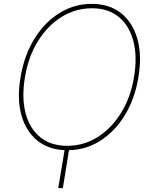

<svg xmlns="http://www.w3.org/2000/svg" viewBox="-20 -757 781 980"><path d="M335 -7.8 300.8 203.1H277.3L312.5 -7.8ZM686.5 -363.3Q668.5 -252.4 616.7 -168.2Q564.9 -84 489.5 -37.1Q414.1 9.8 324.2 9.8Q232.9 9.8 172.9 -37.6Q112.8 -85 89.4 -168.9Q65.9 -252.9 85 -363.3Q103.5 -474.6 155.5 -558.8Q207.5 -643.1 283.2 -690.2Q358.9 -737.3 448.2 -737.3Q537.6 -737.3 597.2 -690.4Q656.7 -643.6 680.9 -559.6Q705.1 -475.6 686.5 -363.3ZM664.1 -363.3Q681.6 -469.2 660.6 -548.1Q639.6 -627 585.7 -670.9Q531.7 -714.8 449.2 -714.8Q365.7 -714.8 294.4 -670.7Q223.1 -626.5 174.1 -547.6Q125 -468.8 107.4 -363.3Q89.8 -258.3 110.6 -179.2Q131.3 -100.1 185.8 -56.4Q240.2 -12.7 323.2 -12.7Q407.7 -12.7 478.5 -57.4Q549.3 -102.1 598.1 -181.2Q647 -260.3 664.1 -363.3Z"/></svg>

Font: Inter Tight Thin
Style: Italic
Weight: 250
Italic angle: -9.39999°
Designer: Rasmus Andersson
Foundry: rsms
Version: Version 3.004